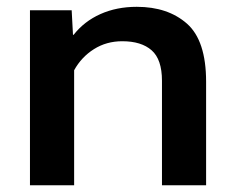

<svg xmlns="http://www.w3.org/2000/svg" viewBox="-20 -549 695 569"><path d="M68.8 0H199.7V-340.8Q221.2 -379.9 258.3 -403.3Q295.4 -426.8 342.3 -426.8Q398.9 -426.8 429.4 -399.9Q460 -373 460 -309.6V0H590.8V-306.6Q590.8 -428.7 534.2 -478.8Q477.5 -528.8 385.3 -528.8Q325.7 -528.8 277.6 -507.3Q229.5 -485.8 198.2 -445.8H196.3L192.4 -518.6H68.8Z"/></svg>

Font: Roboto Flex
Style: wght 600 wdth 140 opsz 13.0 GRAD 0.00 slnt 0.00 XTRA 468 XOPQ 96 YOPQ 79 YTLC 514 YTUC 712 YTAS 750 YTDE -203.00 YTFI 738
Weight: 600
Width: 8
Designer: Berlow after Robertson
Foundry: Google
Version: Version 3.100